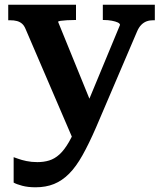

<svg xmlns="http://www.w3.org/2000/svg" viewBox="-20 -559 693 816"><path d="M383 -83 349 -17 294 42 89 -435Q83 -450 74 -458Q65 -466 52.5 -469.5Q40 -473 21 -473H15V-539H303V-474H298Q281 -474 264.5 -473Q248 -472 237.5 -470.5Q227 -469 227 -466ZM388 -17Q358 52 330.5 101Q303 150 273.5 179.5Q244 209 209.5 223Q175 237 131 237Q99 237 74.5 230.5Q50 224 38 217V109Q42 110 56.5 115.5Q71 121 92.5 125.5Q114 130 139 130Q166 130 189 123Q212 116 232.5 97.5Q253 79 273 44.5Q293 10 313 -44L334 -77L490 -453Q490 -459 480.5 -463.5Q471 -468 455 -471Q439 -474 421 -474H417V-539H638V-473H632Q616 -473 603.5 -468.5Q591 -464 580.5 -453.5Q570 -443 562 -424Z"/></svg>

Font: Roboto Serif SemiBold
Style: Regular
Weight: 600
Designer: Greg Gazdowicz
Foundry: Commercial Type
Version: Version 1.008